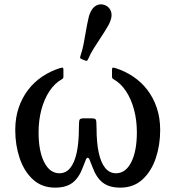

<svg xmlns="http://www.w3.org/2000/svg" viewBox="-20 -851 805 881"><path d="M157 -244Q157 -299.5 170 -348Q183 -396.5 206.8 -432.5Q230.5 -468.5 262.5 -486.5Q268 -490 269.5 -492.2Q271 -494.5 271 -500V-531Q271 -539 268.2 -540.2Q265.5 -541.5 255 -538.5Q212 -525 174.5 -500Q137 -475 109.2 -439Q81.5 -403 65.8 -356.8Q50 -310.5 50 -254ZM608 -244 715 -254Q715 -310.5 699.2 -356.8Q683.5 -403 655.8 -439Q628 -475 590.5 -500Q553 -525 510 -538.5Q499.5 -541.5 496.8 -540.2Q494 -539 494 -531V-500Q494 -494.5 495.5 -492.2Q497 -490 502.5 -486.5Q534.5 -468.5 558.2 -432.5Q582 -396.5 595 -348Q608 -299.5 608 -244ZM400 -308H365Q348.5 -308 345.2 -301.8Q342 -295.5 342 -263Q342 -197 332 -150.8Q322 -104.5 302.2 -80.2Q282.5 -56 252.5 -56Q208.5 -56 182.8 -106.8Q157 -157.5 157 -244L50 -254Q50 -185.5 70.2 -125.2Q90.5 -65 131.2 -27.5Q172 10 233 10Q283 10 312.8 -12.5Q342.5 -35 360.5 -84Q372 -114.5 375 -120.8Q378 -127 382.5 -127Q387 -127 390 -120.8Q393 -114.5 404.5 -84Q422.5 -35 452.2 -12.5Q482 10 532 10Q593 10 633.8 -27.5Q674.5 -65 694.8 -125.2Q715 -185.5 715 -254L608 -244Q608 -157.5 582.2 -106.8Q556.5 -56 512.5 -56Q482.5 -56 462.8 -80.2Q443 -104.5 433 -150.8Q423 -197 423 -263Q423 -295.5 419.8 -301.8Q416.5 -308 400 -308ZM478 -736Q480.5 -740.5 482.2 -744.5Q484 -748.5 485.5 -752.5Q496.5 -779.5 489 -799.5Q481.5 -819.5 461.5 -827.5Q441 -835.5 422.2 -826Q403.5 -816.5 392.5 -789Q391 -785 389.5 -781.2Q388 -777.5 387 -772Q379 -737.5 374 -707Q369 -676.5 363.5 -648.5Q358 -620.5 349 -594Q347 -588.5 347.8 -585.2Q348.5 -582 355 -579.5L369 -574Q374.5 -571.5 377.8 -572Q381 -572.5 383.5 -578Q394.5 -604 409.8 -628.2Q425 -652.5 442.5 -678.8Q460 -705 478 -736Z"/></svg>

Font: Besley
Style: Regular
Weight: 400
Designer: Owen Earl
Foundry: indestructible type*
Version: Version 4.000